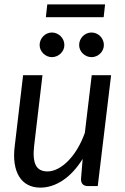

<svg xmlns="http://www.w3.org/2000/svg" viewBox="-20 -850 570 877"><path d="M41.5 0ZM174 -506.5 136 -184.5Q129 -125 143.2 -96Q157.5 -67 197 -67Q220 -67 244.2 -79.5Q268.5 -92 291.2 -115Q314 -138 333.5 -170.5Q353 -203 367.5 -243L399 -506.5H487.5L426.5 0H382.5Q350 0 350 -32L357.5 -124Q317 -59.5 267 -26.2Q217 7 164 7Q132 7 107.5 -5.8Q83 -18.5 67.8 -43Q52.5 -67.5 47 -103Q41.5 -138.5 47.5 -184.5L85.5 -506.5ZM196 -830H460L453.5 -771.5H189.5ZM274 -644.5Q274 -633 269.5 -623Q265 -613 257 -605.5Q249 -598 238.8 -593.5Q228.5 -589 217 -589Q205.5 -589 195.5 -593.5Q185.5 -598 177.8 -605.5Q170 -613 165.5 -623Q161 -633 161 -644.5Q161 -656 165.5 -666.5Q170 -677 177.8 -684.8Q185.5 -692.5 195.5 -697Q205.5 -701.5 217 -701.5Q228.5 -701.5 238.8 -697Q249 -692.5 257 -684.8Q265 -677 269.5 -666.5Q274 -656 274 -644.5ZM454.5 -644.5Q454.5 -633 450 -623Q445.5 -613 437.8 -605.5Q430 -598 419.8 -593.5Q409.5 -589 398 -589Q386.5 -589 376.2 -593.5Q366 -598 358.2 -605.5Q350.5 -613 346 -623Q341.5 -633 341.5 -644.5Q341.5 -656 346 -666.5Q350.5 -677 358.2 -684.8Q366 -692.5 376.2 -697Q386.5 -701.5 398 -701.5Q409.5 -701.5 419.8 -697Q430 -692.5 437.8 -684.8Q445.5 -677 450 -666.5Q454.5 -656 454.5 -644.5Z"/></svg>

Font: Lato
Style: Italic
Weight: 400
Italic angle: -7°
Designer: Lukasz Dziedzic
Foundry: tyPoland Lukasz Dziedzic
Version: Version 2.007; 2014-02-27